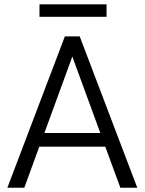

<svg xmlns="http://www.w3.org/2000/svg" viewBox="-20 -882 679 902"><path d="M625 0 354.5 -710.9H284.7L14.6 0H94.2L164.6 -192.9H474.6L545.4 0ZM319.8 -616.2 451.2 -257.3H188.5ZM165.5 -861.8V-803.2H480.5V-861.8Z"/></svg>

Font: Vazirmatn Light
Style: Regular
Weight: 300
Designer: Saber Rastikerdar
Foundry: Saber Rastikerdar
Version: Version 33.003